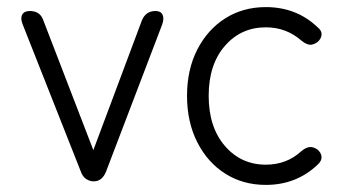

<svg xmlns="http://www.w3.org/2000/svg" viewBox="-20 -510 985 541"><path d="M244 1Q233 1 223 -5.5Q213 -12 208 -26L44 -441Q37 -458 42.5 -468.5Q48 -479 64 -479Q93 -479 102 -453L243 -87L380 -453Q391 -479 418 -479Q433 -479 438 -468.5Q443 -458 437 -441L279 -27Q268 1 244 1Z M729 11Q665 11 615 -20.5Q565 -52 536 -109Q507 -166 507 -240Q507 -314 536 -370.5Q565 -427 615 -458.5Q665 -490 729 -490Q815 -490 874 -434Q887 -424 886 -412Q885 -400 874 -391Q862 -383 852.5 -384Q843 -385 830 -395Q787 -433 729 -433Q659 -433 613.5 -380.5Q568 -328 568 -240Q568 -152 613.5 -99Q659 -46 729 -46Q788 -46 829 -84Q841 -94 851.5 -95.5Q862 -97 874 -89Q885 -80 886 -68.5Q887 -57 875 -46Q815 11 729 11Z"/></svg>

Font: Zen Maru Gothic
Style: Regular
Weight: 400
Designer: Yoshimichi Ohira
Foundry: Positype
Version: Version 1.002